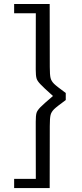

<svg xmlns="http://www.w3.org/2000/svg" viewBox="-20 -752 412 968"><path d="M311.5 -283.2C281.7 -305.2 261.7 -320.3 252.4 -329.6C243.2 -338.9 237.3 -348.6 234.9 -358.9C232.4 -369.1 231 -387.7 231 -414.6L230.5 -731.9H51.3V-685.1H160.6L160.2 -401.4C160.2 -380.9 161.6 -366.2 164.1 -357.4C166.5 -348.1 173.3 -338.4 183.6 -327.6C193.8 -316.4 214.8 -296.9 247.1 -268.1C214.8 -240.7 193.8 -221.7 183.6 -211.4C173.3 -200.7 166.5 -190.9 164.1 -182.6C161.6 -173.8 160.2 -159.2 160.2 -138.7V-104L160.6 149.9H51.3V196.3H230.5L231 -115.7C231 -142.6 232.4 -161.6 234.9 -171.9C237.3 -182.1 243.2 -191.9 252.4 -201.2C261.7 -210.4 281.7 -225.6 311.5 -247.6Z"/></svg>

Font: SG Kara Light
Style: Regular
Weight: 400
Designer: Damoon Khanjanzadeh
Version: Version 1.000